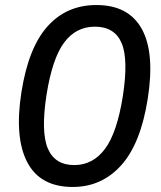

<svg xmlns="http://www.w3.org/2000/svg" viewBox="-20 -734 640 763"><path d="M269 9Q140 9 88.5 -89Q37 -187 65 -367Q93 -545 169 -629.5Q245 -714 363 -714Q491 -714 543.5 -619Q596 -524 567 -341Q539 -163 461.5 -77Q384 9 269 9ZM275 -78Q349 -78 397 -142Q445 -206 468 -351Q491 -499 463 -563.5Q435 -628 357 -628Q282 -628 235 -565Q188 -502 165 -358Q142 -210 170 -144Q198 -78 275 -78Z"/></svg>

Font: Winston Medium
Style: Italic
Weight: 500
Italic angle: -9°
Designer: Original fonts by Vernon Adams / Changes by Cristiano Sobral
Foundry: Original fonts by Vernon Adams / Changes by Cristiano Sobral
Version: Version 2.503;July 17, 2020;FontCreator 13.0.0.2655 64-bit